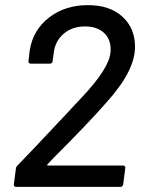

<svg xmlns="http://www.w3.org/2000/svg" viewBox="-20 -728 568 748"><path d="M167 -83H459Q464 -83 466.5 -80Q469 -77 468 -73L460 -10Q458 0 449 0H43Q38 0 35.5 -3Q33 -6 34 -10L42 -71Q42 -77 48 -83Q93 -129 228 -273L299 -349Q403 -459 410 -521Q411 -526 411 -536Q411 -577 384 -601Q357 -625 311 -625Q261 -625 227.5 -596Q194 -567 189 -520L185 -490Q185 -486 182 -483Q179 -480 174 -480H100Q95 -480 92.5 -483Q90 -486 91 -490L96 -533Q109 -612 171.5 -660Q234 -708 322 -708Q408 -708 457 -663Q506 -618 506 -546Q506 -498 478 -444Q450 -390 393 -327Q325 -249 186 -110L165 -88Q162 -83 167 -83Z"/></svg>

Font: Barlow Medium
Style: Italic
Weight: 500
Italic angle: -7°
Designer: Jeremy Tribby
Foundry: Tribby Type
Version: Version 1.408